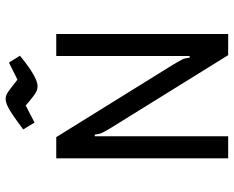

<svg xmlns="http://www.w3.org/2000/svg" viewBox="-96 -754 849 698"><g transform="rotate(-90 329.0 -404.5)"><path d="M103 0V-625H180L443 -201Q458 -176 462.5 -166.5Q467 -157 469 -140H475V-625H555V0H478L215 -424Q200 -449 195.5 -458.5Q191 -468 189 -485H183V0ZM365 -693Q356 -693 348.5 -696Q341 -699 329 -708Q317 -717 295 -736L233 -704L208 -745Q241 -770 262 -784Q283 -798 296 -803.5Q309 -809 319 -809Q327 -809 334 -806Q341 -803 353 -794Q365 -785 389 -766L451 -797L476 -757Q448 -734 427 -720Q406 -706 391 -699.5Q376 -693 365 -693Z"/></g></svg>

Font: Changa ExtraLight Light
Style: Regular
Weight: 300
Version: Version 3.002; ttfautohint (v1.8.2)